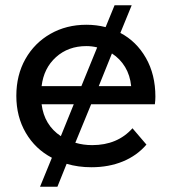

<svg xmlns="http://www.w3.org/2000/svg" viewBox="-20 -629 652 729"><path d="M327 6Q277 6 233 -7L198 80H132L177 -30Q114 -63 78 -124.5Q42 -186 42 -265Q42 -344 76.5 -405Q111 -466 171.5 -500.5Q232 -535 308 -535Q346 -535 381 -526L415 -609H480L437 -504Q498 -472 534 -409Q570 -346 570 -262Q570 -256 569.5 -248Q569 -240 568 -233H326L266 -87Q296 -78 330 -78Q426 -78 483 -142L536 -80Q500 -38 446.5 -16Q393 6 327 6ZM289 -302 349 -449Q329 -454 308 -454Q239 -454 192.5 -412Q146 -370 138 -302ZM405 -426 355 -302H478Q474 -343 455 -374.5Q436 -406 405 -426ZM211 -112 260 -233H138Q148 -154 211 -112Z"/></svg>

Font: Montserrat Medium
Style: Regular
Weight: 500
Designer: Julieta Ulanovsky
Foundry: Julieta Ulanovsky
Version: Version 9.000; ttfautohint (v1.8.4.7-5d5b)